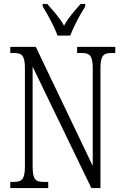

<svg xmlns="http://www.w3.org/2000/svg" viewBox="-20 -951 626 971"><path d="M271 -771H335C352 -816 386 -880 411 -918V-931H388C356 -895 327 -864 304 -821C280 -864 250 -895 219 -931H196V-918C220 -880 255 -816 271 -771ZM32 0H224V-31H203C160 -31 145 -41 145 -111V-614L442 0H488V-603C488 -672 504 -683 546 -683H563V-714H370V-683H391C433 -683 449 -672 449 -605V-112L161 -714H32V-683H48C90 -683 106 -673 106 -605V-111C106 -41 90 -31 46 -31H32Z"/></svg>

Font: Noto Serif Hebrew ExtraCondensed Light
Style: Regular
Weight: 300
Width: 2
Designer: Monotype Design Team
Foundry: Monotype Imaging Inc.
Version: Version 2.004